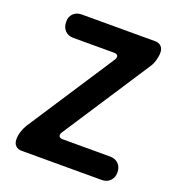

<svg xmlns="http://www.w3.org/2000/svg" viewBox="-134 -849 881 957"><g transform="rotate(20 306.5 -370.5)"><path d="M87 0Q67 0 55 -12Q43 -24 43 -46Q43 -66 50 -87.5Q57 -109 67 -125L369 -587Q377 -601 372.5 -609Q368 -617 352 -617H137Q109 -617 92.5 -634.5Q76 -652 76 -680Q75 -707 92 -724Q109 -741 137 -741H526Q546 -741 558 -729Q570 -717 570 -696Q570 -676 563.5 -654Q557 -632 546 -616L244 -154Q236 -141 240.5 -132.5Q245 -124 260 -124H512Q539 -124 556 -107Q573 -90 573 -61Q573 -34 556 -17Q539 0 512 0Z"/></g></svg>

Font: Chiron GoRound TC
Style: Bold
Weight: 700
Designer: Ryoko NISHIZUKA 西塚涼子 (kana, bopomofo & ideographs); Paul D. Hunt (Latin, Greek & Cyrillic); Sandoll Communications 산돌커뮤니
Foundry: Adobe
Version: Version 1.000;hotconv 1.1.1;makeotfexe 2.6.0